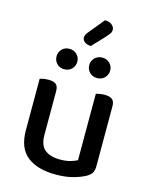

<svg xmlns="http://www.w3.org/2000/svg" viewBox="-129 -948 817 1044"><g transform="rotate(15 279.5 -426.0)"><path d="M243 -609Q243 -585 226.5 -568Q210 -551 184 -551Q158 -551 142 -568Q126 -585 126 -609Q126 -632 142 -649Q158 -666 184 -666Q210 -666 226.5 -649Q243 -632 243 -609ZM428 -609Q428 -585 411.5 -568Q395 -551 369 -551Q343 -551 326.5 -568Q310 -585 310 -609Q310 -632 326.5 -649Q343 -666 369 -666Q395 -666 411.5 -649Q428 -632 428 -609ZM69 -467Q76 -469 89 -471.5Q102 -474 117 -474Q146 -474 159.5 -463Q173 -452 173 -425V-178Q173 -120 203.5 -95.5Q234 -71 288 -71Q323 -71 347 -78Q371 -85 385 -93V-467Q393 -469 405.5 -471.5Q418 -474 433 -474Q462 -474 476 -463Q490 -452 490 -425V-88Q490 -66 483 -52Q476 -38 455 -25Q429 -10 386.5 2Q344 14 287 14Q184 14 126.5 -31.5Q69 -77 69 -176ZM330 -866Q356 -866 370 -853.5Q384 -841 384 -827Q384 -813 376.5 -803.5Q369 -794 357 -780L292 -711Q269 -711 256 -721.5Q243 -732 243 -746Q243 -760 257 -777Z"/></g></svg>

Font: Baloo Tammudu 2 Medium
Style: Regular
Weight: 500
Designer: Maithili Shingre, Omkar Shende and Ek Type
Foundry: Ek Type
Version: Version 1.640;hotconv 1.0.111;makeotfexe 2.5.65597; ttfautoh